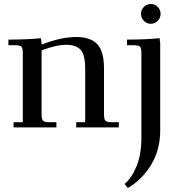

<svg xmlns="http://www.w3.org/2000/svg" viewBox="-20 -637 914 960"><path d="M603 283Q639 252 663 193.5Q687 135 687 52V-371Q687 -396 680 -403.5Q673 -411 648 -411H615V-439Q708 -439 778 -446L781 -418V16Q781 113 735 188Q689 263 619 303ZM699.5 -533Q685 -548 685 -568Q685 -588 699.5 -602.5Q714 -617 734 -617Q754 -617 768.5 -602.5Q783 -588 783 -568Q783 -548 768.5 -533Q754 -518 734 -518Q714 -518 699.5 -533ZM22 -411V-439Q115 -439 185 -446L188 -418V-414Q284 -452 362 -452Q432 -452 466 -416.5Q500 -381 500 -295V-66Q500 -41 507 -33.5Q514 -26 539 -26H574V0H361V-26H406V-290Q406 -366 382 -389.5Q358 -413 312 -413Q260 -413 188 -385V-66Q188 -41 195 -33.5Q202 -26 227 -26H262V0H48V-26H94V-371Q94 -396 87 -403.5Q80 -411 55 -411Z"/></svg>

Font: Dihjauti
Style: Bold
Weight: 700
Designer: T. Christopher White
Version: Version 3.0.0